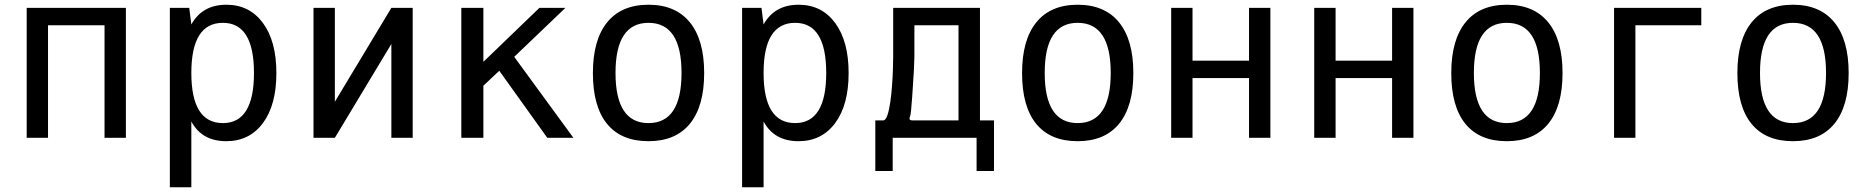

<svg xmlns="http://www.w3.org/2000/svg" viewBox="-20 -580 7867 808"><path d="M92.3 -546.9H509.8V0H419.9V-473.6H182.1V0H92.3Z M694.8 -546.9H776.4L785.2 -477.1Q831.5 -560.1 932.6 -560.1Q1029.8 -560.1 1086.4 -483.4Q1143.1 -406.7 1143.1 -272.5Q1143.1 -138.2 1086.4 -62Q1029.8 14.2 932.1 14.2Q829.6 14.2 785.2 -68.8V208H694.8ZM918 -62Q1048.8 -62 1048.8 -272.9Q1048.8 -483.9 918 -483.9Q785.2 -483.9 785.2 -272.9Q785.2 -62 918 -62Z M1299.3 -546.9H1389.2V-151.9L1627 -546.9H1716.8V0H1627V-395L1389.2 0H1299.3Z M1921.4 -546.9H2014.2V-319.8L2250 -546.9H2359.4L2144 -340.8L2393.1 0H2283.2L2081.1 -282.2L2014.2 -219.2V0H1921.4Z M2709 14.2Q2594.2 14.2 2534.7 -58.8Q2475.1 -131.8 2475.1 -272.5Q2475.1 -412.1 2535.2 -486.1Q2595.2 -560.1 2709 -560.1Q2822.8 -560.1 2883.1 -486.1Q2943.4 -412.1 2943.4 -272.5Q2943.4 -132.8 2883.3 -59.3Q2823.2 14.2 2709 14.2ZM2709 -62Q2848.1 -62 2848.1 -272.9Q2848.1 -483.9 2709 -483.9Q2570.3 -483.9 2570.3 -272.9Q2570.3 -62 2709 -62Z M3103 -546.9H3184.6L3193.4 -477.1Q3239.7 -560.1 3340.8 -560.1Q3438 -560.1 3494.6 -483.4Q3551.3 -406.7 3551.3 -272.5Q3551.3 -138.2 3494.6 -62Q3438 14.2 3340.3 14.2Q3237.8 14.2 3193.4 -68.8V208H3103ZM3326.2 -62Q3457 -62 3457 -272.9Q3457 -483.9 3326.2 -483.9Q3193.4 -483.9 3193.4 -272.9Q3193.4 -62 3326.2 -62Z M3663.6 -73.2H3696.3Q3707 -73.2 3714.4 -94.7Q3721.7 -116.2 3726.6 -149.9Q3731.4 -183.6 3734.1 -220.9Q3736.8 -258.3 3737.8 -291.3Q3738.8 -324.2 3738.8 -343.8V-546.9H4104V-73.2H4163.1V139.6H4089.8V0H3736.8V139.6H3663.6ZM4013.7 -73.2V-473.6H3828.1V-341.8Q3828.1 -327.1 3825.9 -283.4Q3823.7 -239.7 3818.8 -172.4Q3813.5 -101.1 3811 -94.2Q3807.6 -85.9 3807.6 -81.1Q3807.6 -77.1 3810.5 -75.2Q3813.5 -73.2 3824.2 -73.2Z M4515.1 14.2Q4400.4 14.2 4340.8 -58.8Q4281.2 -131.8 4281.2 -272.5Q4281.2 -412.1 4341.3 -486.1Q4401.4 -560.1 4515.1 -560.1Q4628.9 -560.1 4689.2 -486.1Q4749.5 -412.1 4749.5 -272.5Q4749.5 -132.8 4689.5 -59.3Q4629.4 14.2 4515.1 14.2ZM4515.1 -62Q4654.3 -62 4654.3 -272.9Q4654.3 -483.9 4515.1 -483.9Q4376.5 -483.9 4376.5 -272.9Q4376.5 -62 4515.1 -62Z M4908.7 -546.9H4998.5V-324.7H5236.3V-546.9H5326.2V0H5236.3V-251.5H4998.5V0H4908.7Z M5510.7 -546.9H5600.6V-324.7H5838.4V-546.9H5928.2V0H5838.4V-251.5H5600.6V0H5510.7Z M6321.3 14.2Q6206.5 14.2 6147 -58.8Q6087.4 -131.8 6087.4 -272.5Q6087.4 -412.1 6147.5 -486.1Q6207.5 -560.1 6321.3 -560.1Q6435.1 -560.1 6495.4 -486.1Q6555.7 -412.1 6555.7 -272.5Q6555.7 -132.8 6495.6 -59.3Q6435.5 14.2 6321.3 14.2ZM6321.3 -62Q6460.4 -62 6460.4 -272.9Q6460.4 -483.9 6321.3 -483.9Q6182.6 -483.9 6182.6 -272.9Q6182.6 -62 6321.3 -62Z M6772.5 -546.9H7139.6V-473.6H6862.3V0H6772.5Z M7525.4 14.2Q7410.6 14.2 7351.1 -58.8Q7291.5 -131.8 7291.5 -272.5Q7291.5 -412.1 7351.6 -486.1Q7411.6 -560.1 7525.4 -560.1Q7639.2 -560.1 7699.5 -486.1Q7759.8 -412.1 7759.8 -272.5Q7759.8 -132.8 7699.7 -59.3Q7639.6 14.2 7525.4 14.2ZM7525.4 -62Q7664.6 -62 7664.6 -272.9Q7664.6 -483.9 7525.4 -483.9Q7386.7 -483.9 7386.7 -272.9Q7386.7 -62 7525.4 -62Z"/></svg>

Font: Vazir Code Hack
Style: Code-Hack
Weight: 400
Foundry: DejaVu fonts team - Redesigned by Saber Rastikerdar
Version: Version 1.1.2